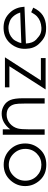

<svg xmlns="http://www.w3.org/2000/svg" viewBox="864 -1443 587 2355"><g transform="rotate(-90 1157.5 -265.5)"><path d="M575.2 -250Q575.2 -198.2 557.4 -152.8Q539.6 -107.4 502.4 -67.4Q465.8 -27.8 419.2 -9.5Q372.6 8.8 314 8.8Q256.3 8.8 209.7 -9.8Q163.1 -28.3 126.5 -67.4Q52.7 -147 52.7 -250Q52.7 -301.8 70.1 -346.2Q87.4 -390.6 122.6 -430.2Q197.8 -513.7 314 -513.7Q428.7 -513.7 506.3 -430.2Q575.2 -355.5 575.2 -250ZM508.8 -248.5Q508.8 -330.6 451.2 -391.1Q393.6 -451.2 314 -451.2Q233.9 -451.2 176.3 -391.1Q118.7 -332 118.7 -248.5Q118.7 -164.6 176.3 -107.4Q233.9 -51.3 314 -51.3Q393.6 -51.3 451.2 -107.4Q508.8 -164.6 508.8 -248.5Z M1129.9 -11.2H1064.9V-256.3Q1064.9 -300.8 1063 -330.3Q1061 -359.9 1057.6 -375Q1034.2 -477.5 927.2 -477.5Q897 -477.5 869.9 -467Q842.8 -456.5 820.3 -437.7Q797.9 -418.9 782 -393.6Q766.1 -368.2 758.8 -338.9Q753.9 -319.8 751.2 -285.2Q748.5 -250.5 748.5 -198.7V-11.2H682.6V-524.9H748.5V-433.6Q828.6 -538.6 941.4 -538.6Q970.7 -538.6 995.4 -531Q1020 -523.4 1043.5 -508.8Q1088.9 -480 1108.9 -430.2Q1119.1 -405.3 1124.5 -367.4Q1129.9 -329.6 1129.9 -276.4Z M1632.3 -498.5 1348.6 -57.6H1622.6V0.5H1237.8L1522.5 -443.8H1263.7V-498.5Z M2252.4 -258.8 1801.3 -241.2Q1806.2 -155.8 1848.6 -116.2Q1869.6 -96.7 1887.9 -82.8Q1906.2 -68.8 1922.4 -62.5Q1955.6 -48.8 1998.5 -51.3Q2081.1 -56.6 2133.8 -105Q2146 -116.2 2158.4 -133.8Q2170.9 -151.4 2185.1 -176.3L2241.2 -151.4Q2204.6 -72.3 2146.7 -34.2Q2088.9 3.9 2006.3 6.3Q1975.1 7.3 1947 4.2Q1918.9 1 1893.6 -8.8Q1870.1 -18.6 1845.2 -37.1Q1820.3 -55.7 1793.5 -85Q1766.6 -114.3 1752.2 -153.3Q1737.8 -192.4 1736.3 -242.7Q1733.9 -303.2 1753.4 -351.1Q1760.3 -368.2 1768.6 -383.8Q1776.9 -399.4 1787.6 -413.6Q1858.4 -511.2 1983.9 -515.1Q2013.7 -516.1 2040.5 -512.2Q2067.4 -508.3 2092.3 -498.5Q2120.6 -487.3 2144.3 -469.2Q2168 -451.2 2189.9 -426.3Q2246.6 -359.9 2252.4 -258.8ZM2181.2 -311Q2168 -351.6 2149.7 -376.5Q2131.3 -401.4 2114.3 -415.3Q2097.2 -429.2 2084 -434.6Q2070.8 -439.9 2067.4 -441.4Q2046.9 -448.7 2026.9 -452.4Q2006.8 -456.1 1984.9 -455.1Q1949.7 -453.6 1918.7 -441.2Q1887.7 -428.7 1859.9 -402.3Q1847.2 -390.6 1837.4 -373.8Q1827.6 -356.9 1818.8 -336.4Q1814.9 -327.6 1812 -317.6Q1809.1 -307.6 1806.2 -297.4Z"/></g></svg>

Font: Kawthoolei
Style: Regular
Weight: 400
Designer: Moe Zed
Foundry: Moe Zed
Version: Version 1.000;July 10, 2024;FontCreator 14.0.0.2901 32-bit